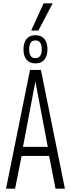

<svg xmlns="http://www.w3.org/2000/svg" viewBox="-20 -1125 422 1145"><path d="M16 0 159 -708H224L367 0H311L273 -195H109L70 0ZM117 -249H265L191 -639ZM191 -747Q157 -747 138.5 -769Q120 -791 120 -831Q120 -871 138.5 -893Q157 -915 191 -915Q226 -915 244.5 -893Q263 -871 263 -831Q263 -791 244.5 -769Q226 -747 191 -747ZM191 -778Q229 -778 229 -831Q229 -884 191 -884Q154 -884 154 -831Q154 -778 191 -778ZM166 -943 240 -1105H294L209 -943Z"/></svg>

Font: Georama Condensed Light
Style: Regular
Weight: 300
Width: 3
Designer: Jean-Baptiste Levee
Foundry: Production Type
Version: Version 1.000